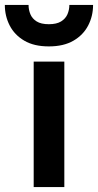

<svg xmlns="http://www.w3.org/2000/svg" viewBox="-58 -762 399 782"><path d="M79.2 0V-511H204V0ZM140.9 -573Q80.6 -573 41 -596.3Q1.3 -619.6 -18.5 -658.1Q-38.3 -696.6 -38.3 -742H58.3Q58.3 -722 65.8 -704Q73.3 -686 91.3 -674.7Q109.3 -663.4 140.9 -663.4Q172.5 -663.4 190.8 -674.7Q209 -686 216.8 -704Q224.5 -722 224.5 -742H321.1Q321.1 -696.6 301.1 -658.1Q281.2 -619.6 241.2 -596.3Q201.2 -573 140.9 -573Z"/></svg>

Font: Overpass
Style: Regular
Weight: 400
Designer: Delve Withrington, Dave Bailey, Thomas Jockin
Foundry: Delve Fonts LLC
Version: Version 4.000